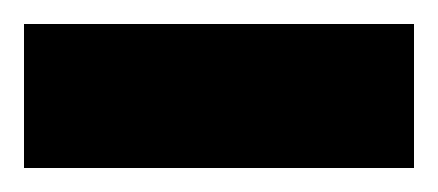

<svg xmlns="http://www.w3.org/2000/svg" viewBox="-60 -140 365 160"><path d="M-40 0V-120H285V0Z"/></svg>

Font: Noto Sans Adlam New
Style: Bold
Weight: 400
Designer: Mark Jamra, Neil Patel
Foundry: JamraPatel LLC
Version: Version 3.001